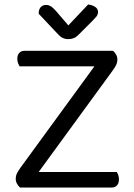

<svg xmlns="http://www.w3.org/2000/svg" viewBox="-20 -834 597 854"><path d="M483 -608Q491 -601 496.5 -591Q502 -581 502 -570Q502 -556 496.5 -545Q491 -534 481 -520L152 -69H499Q503 -64 506 -55.5Q509 -47 509 -36Q509 -19 500.5 -9.5Q492 0 478 0H69Q61 -7 55.5 -17Q50 -27 50 -38Q50 -52 55.5 -63Q61 -74 71 -88L400 -539H67Q64 -544 60.5 -552.5Q57 -561 57 -572Q57 -589 65.5 -598.5Q74 -608 89 -608ZM372 -814Q390 -812 403 -803.5Q416 -795 416 -781Q416 -769 408.5 -760Q401 -751 390 -740L330 -680Q319 -669 308.5 -664.5Q298 -660 284 -660Q269 -660 257.5 -666Q246 -672 235 -685L152 -773Q152 -792 161 -802Q170 -812 185 -812Q196 -812 206 -806Q216 -800 230 -784L284 -721Z"/></svg>

Font: Baloo 2
Style: Regular
Weight: 400
Designer: Sarang Kulkarni and Ek Type
Foundry: Ek Type
Version: Version 1.640;hotconv 1.0.111;makeotfexe 2.5.65597; ttfautoh